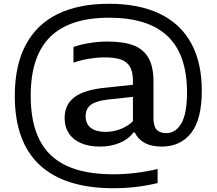

<svg xmlns="http://www.w3.org/2000/svg" viewBox="-20 -769 1150 1019"><path d="M1051 -288Q1051 -134.5 994 -62.8Q937 9 838 9Q784.5 9 748.5 -10.2Q712.5 -29.5 695.5 -65.5H687.5Q662 -30 614.8 -10.5Q567.5 9 512 9Q452 9 409.5 -9.5Q367 -28 345 -62Q323 -96 323 -142.5Q323 -214.5 376.2 -254Q429.5 -293.5 544 -304L685.5 -319V-340.5Q685.5 -388.5 669.2 -415.5Q653 -442.5 620.5 -453.5Q588 -464.5 534.5 -464.5Q497.5 -464.5 453.8 -457.5Q410 -450.5 370 -436.5V-520Q410 -533.5 457.5 -541Q505 -548.5 550.5 -548.5Q634.5 -548.5 687.8 -528.5Q741 -508.5 767.8 -462Q794.5 -415.5 794.5 -337V-142Q794.5 -99 811.5 -80.8Q828.5 -62.5 862.5 -62.5Q912 -62.5 942.2 -113.8Q972.5 -165 972.5 -279.5Q972.5 -478.5 869.8 -576.8Q767 -675 558 -675Q349.5 -675 246.2 -573Q143 -471 143 -261Q143 -117.5 190.2 -25.5Q237.5 66.5 334.2 111.2Q431 156 581 156Q697 156 816.5 128V202.5Q703.5 230 581 230Q323 229.5 190.8 106.8Q58.5 -16 58.5 -260Q58.5 -421.5 116.5 -530.8Q174.5 -640 286 -694.5Q397.5 -749 558 -749Q717.5 -749 827.8 -696Q938 -643 994.5 -540Q1051 -437 1051 -288ZM685.5 -125.5V-255L551.5 -240.5Q490 -233.5 462.2 -212.8Q434.5 -192 434.5 -152Q434.5 -111.5 462 -90.2Q489.5 -69 541.5 -69Q580 -69 619 -83.8Q658 -98.5 685.5 -125.5Z"/></svg>

Font: Encode Sans Expanded Medium
Style: Regular
Weight: 500
Width: 7
Designer: Multiple Designers
Foundry: Impallari Type
Version: Version 2.000